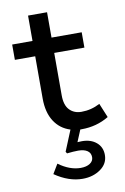

<svg xmlns="http://www.w3.org/2000/svg" viewBox="-95 -657 637 976"><g transform="rotate(-10 223.5 -169.5)"><path d="M279.8 74.2Q325.7 74.2 354.2 98.4Q382.8 122.6 382.8 163.1Q382.8 208 344 235.6Q305.2 263.2 251 263.2Q179.7 263.2 107.9 213.9L137.2 165Q194.8 207 251 207Q280.3 207 298.6 195.1Q316.9 183.1 316.9 163.1Q316.9 141.1 299.8 129.6Q282.7 118.2 252.9 118.2Q229 118.2 194.8 122.1L189 112.8L232.9 5.9Q180.2 -10.3 150.6 -56.4Q121.1 -102.5 121.1 -173.8V-392.1H16.1V-471.2H121.1V-602.1H219.2V-471.2H375V-392.1H219.2V-172.9Q219.2 -122.1 242.7 -97.7Q266.1 -73.2 304.2 -73.2Q354.5 -73.2 399.9 -97.2L430.2 -23.9Q367.2 14.2 289.1 14.2H282.2L256.8 75.2Q259.3 75.2 267.1 74.7Q274.9 74.2 279.8 74.2Z"/></g></svg>

Font: BioRhyme
Style: Regular
Weight: 400
Designer: Aoife Mooney
Foundry: Aoife Mooney Type
Version: Version 1.500;PS 001.500;hotconv 1.0.88;makeotf.lib2.5.64775